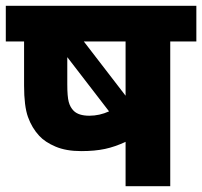

<svg xmlns="http://www.w3.org/2000/svg" viewBox="-20 -642 697 662"><path d="M657 -622V-499H567V0H413V-153Q377 -136 342 -128.5Q307 -121 260 -121Q208 -121 171.5 -136.5Q135 -152 115 -174Q90 -201 76.5 -238.5Q63 -276 63 -347V-499H0V-622ZM413 -499H269L413 -312ZM234 -260Q251 -243 288 -243Q323 -243 356 -258L212 -445V-351Q212 -309 217 -290.5Q222 -272 234 -260Z"/></svg>

Font: Noto Sans ExtraBold
Style: Italic
Weight: 800
Italic angle: -12°
Designer: Monotype Design Team
Foundry: Monotype Imaging Inc.
Version: Version 2.013; ttfautohint (v1.8.4.7-5d5b)